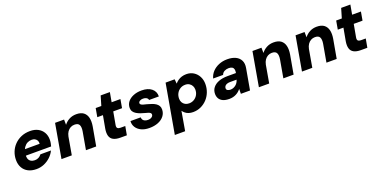

<svg xmlns="http://www.w3.org/2000/svg" viewBox="-16 -1520 5208 2625"><g transform="rotate(-20 2588.5 -207.5)"><path d="M270 12Q201 12 151 -14Q101 -40 74 -88Q47 -136 47 -200Q47 -262 69 -317.5Q91 -373 133 -416Q175 -459 232.5 -483.5Q290 -508 361 -508Q427 -508 475.5 -482.5Q524 -457 550.5 -411.5Q577 -366 577 -307Q577 -281 572.5 -256Q568 -231 562 -211H152L168 -299H427Q430 -327 419 -347Q408 -367 388 -377.5Q368 -388 342 -388Q309 -388 280 -373.5Q251 -359 230 -329.5Q209 -300 201 -255L196 -226Q191 -192 200 -166Q209 -140 232 -125Q255 -110 290 -110Q322 -110 347 -124Q372 -138 387 -160H541Q518 -111 476.5 -72Q435 -33 382.5 -10.5Q330 12 270 12Z M636 0 723 -496H854L855 -419Q885 -459 930.5 -483.5Q976 -508 1034 -508Q1101 -508 1139 -479Q1177 -450 1189.5 -398Q1202 -346 1190 -275L1141 0H992L1038 -261Q1047 -319 1031 -350.5Q1015 -382 962 -382Q930 -382 903 -367Q876 -352 857.5 -324.5Q839 -297 831 -258L786 0Z M1494 0Q1430 0 1392 -20.5Q1354 -41 1342 -82.5Q1330 -124 1340 -184L1374 -371H1292L1314 -496H1396L1437 -635H1571L1546 -496H1674L1652 -371H1524L1490 -183Q1485 -151 1499 -139Q1513 -127 1540 -127H1610L1587 0Z M1915 12Q1844 12 1795 -12Q1746 -36 1721 -76.5Q1696 -117 1700 -166H1849Q1849 -145 1859 -130Q1869 -115 1888 -107Q1907 -99 1933 -99Q1957 -99 1973.5 -106.5Q1990 -114 1999 -125.5Q2008 -137 2008 -152Q2008 -165 1997.5 -174Q1987 -183 1969.5 -189Q1952 -195 1930 -200Q1897 -208 1865 -219.5Q1833 -231 1807 -246.5Q1781 -262 1766 -284.5Q1751 -307 1751 -338Q1751 -388 1780.5 -426Q1810 -464 1863 -486Q1916 -508 1983 -508Q2076 -508 2129 -465Q2182 -422 2180 -350H2038Q2035 -371 2015.5 -383.5Q1996 -396 1966 -396Q1936 -396 1917 -383.5Q1898 -371 1898 -353Q1898 -341 1909.5 -332.5Q1921 -324 1941.5 -318Q1962 -312 1989 -306Q2026 -296 2057.5 -285Q2089 -274 2112 -258.5Q2135 -243 2148 -221.5Q2161 -200 2161 -170Q2161 -115 2128.5 -73.5Q2096 -32 2040.5 -10Q1985 12 1915 12Z M2205 220 2331 -496H2463L2469 -431Q2488 -454 2513 -471.5Q2538 -489 2568.5 -498.5Q2599 -508 2635 -508Q2695 -508 2740 -479.5Q2785 -451 2810.5 -402.5Q2836 -354 2836 -293Q2836 -231 2814.5 -175.5Q2793 -120 2753.5 -78Q2714 -36 2662 -12Q2610 12 2549 12Q2515 12 2486.5 3Q2458 -6 2437.5 -23Q2417 -40 2403 -60L2355 220ZM2537 -119Q2578 -119 2610.5 -138.5Q2643 -158 2662 -191.5Q2681 -225 2681 -267Q2681 -297 2668 -322Q2655 -347 2630.5 -362Q2606 -377 2572 -377Q2531 -377 2498.5 -357Q2466 -337 2447.5 -303Q2429 -269 2429 -226Q2429 -195 2442.5 -171Q2456 -147 2480.5 -133Q2505 -119 2537 -119Z M3076 12Q3019 12 2983 -5Q2947 -22 2930 -51.5Q2913 -81 2913 -119Q2913 -171 2943 -209.5Q2973 -248 3028 -269Q3083 -290 3158 -290H3280Q3286 -323 3280.5 -344.5Q3275 -366 3257.5 -376.5Q3240 -387 3208 -387Q3174 -387 3145.5 -372Q3117 -357 3106 -326H2961Q2976 -381 3014 -421.5Q3052 -462 3108 -485Q3164 -508 3230 -508Q3302 -508 3351.5 -484Q3401 -460 3423 -414.5Q3445 -369 3433 -305L3379 0H3246L3247 -71Q3233 -53 3215 -37.5Q3197 -22 3175.5 -11Q3154 0 3129 6Q3104 12 3076 12ZM3133 -102Q3156 -102 3176 -110Q3196 -118 3212.5 -131.5Q3229 -145 3240 -163Q3251 -181 3257 -202H3161Q3135 -202 3115.5 -194.5Q3096 -187 3085.5 -173.5Q3075 -160 3075 -142Q3075 -121 3091.5 -111.5Q3108 -102 3133 -102Z M3508 0 3595 -496H3726L3727 -419Q3757 -459 3802.5 -483.5Q3848 -508 3906 -508Q3973 -508 4011 -479Q4049 -450 4061.5 -398Q4074 -346 4062 -275L4013 0H3864L3910 -261Q3919 -319 3903 -350.5Q3887 -382 3834 -382Q3802 -382 3775 -367Q3748 -352 3729.5 -324.5Q3711 -297 3703 -258L3658 0Z M4135 0 4222 -496H4353L4354 -419Q4384 -459 4429.5 -483.5Q4475 -508 4533 -508Q4600 -508 4638 -479Q4676 -450 4688.5 -398Q4701 -346 4689 -275L4640 0H4491L4537 -261Q4546 -319 4530 -350.5Q4514 -382 4461 -382Q4429 -382 4402 -367Q4375 -352 4356.5 -324.5Q4338 -297 4330 -258L4285 0Z M4993 0Q4929 0 4891 -20.5Q4853 -41 4841 -82.5Q4829 -124 4839 -184L4873 -371H4791L4813 -496H4895L4936 -635H5070L5045 -496H5173L5151 -371H5023L4989 -183Q4984 -151 4998 -139Q5012 -127 5039 -127H5109L5086 0Z"/></g></svg>

Font: DM Sans 24pt Black
Style: Italic
Weight: 900
Italic angle: -10°
Designer: Colophon Foundry, Jonny Pinhorn
Foundry: Colophon Foundry
Version: Version 4.004;gftools[0.9.30]